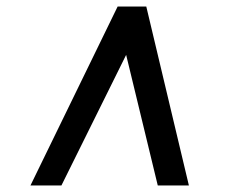

<svg xmlns="http://www.w3.org/2000/svg" viewBox="-20 -768 690 586"><path d="M73 -202 339 -748H426.5L556.5 -202H461.5L365 -600.5L167.5 -202Z"/></svg>

Font: Merriweather 24pt SemiBold
Style: Italic
Weight: 600
Italic angle: -7.8°
Version: Version 2.101